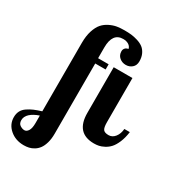

<svg xmlns="http://www.w3.org/2000/svg" viewBox="-327 -889 1177 1279"><g transform="rotate(30 261.5 -249.5)"><path d="M-44.9 112.8Q-44.9 138.7 -27.6 149.9Q-10.3 161.1 5.9 161.1Q22.9 161.1 34.9 141.8Q46.9 122.6 46.9 83V24.9Q3.4 39.6 -20.8 62Q-44.9 84.5 -44.9 112.8ZM303.2 -618.2Q303.2 -631.8 311.5 -641.8Q319.8 -651.9 336.9 -654.8Q332.5 -673.8 315.4 -684.3Q298.3 -694.8 273.9 -694.8Q191.9 -694.8 191.9 -582V-500H272.9V-460H192.9V80.1Q192.9 120.1 184.1 150.6Q175.3 181.2 161.6 199.7Q147.9 218.3 128.9 230Q109.9 241.7 91.3 245.8Q72.8 250 51.8 250Q-11.7 250 -54.9 212.6Q-98.1 175.3 -98.1 120.1Q-98.1 93.3 -87.4 72.5Q-76.7 51.8 -54.4 36.9Q-32.2 22 -10 12.5Q12.2 2.9 46.9 -7.8V-534.2Q46.9 -587.9 59.8 -627.9Q72.8 -668 92.5 -690.4Q112.3 -712.9 140.9 -726.8Q169.4 -740.7 195.3 -744.9Q221.2 -749 252 -749Q280.8 -749 304.2 -746.6Q327.6 -744.1 354.2 -735.8Q380.9 -727.5 398.9 -714.1Q417 -700.7 429 -676.3Q440.9 -651.9 440.9 -619.1Q440.9 -587.9 420.9 -570.6Q400.9 -553.2 373 -553.2Q344.7 -553.2 324 -570.8Q303.2 -588.4 303.2 -618.2ZM312 -500H456.1V-160.2Q456.1 -118.7 467 -104.7Q478 -90.8 507.8 -90.8Q536.6 -90.8 556.4 -116Q576.2 -141.1 579.1 -179.2H621.1Q614.7 -132.3 599.9 -97.4Q585 -62.5 567.6 -43.5Q550.3 -24.4 527.8 -12.7Q505.4 -1 487.8 2.4Q470.2 5.9 451.2 5.9Q312 5.9 312 -148.9Z"/></g></svg>

Font: Lobster Two
Style: Bold
Weight: 700
Designer: Pablo Impallari
Foundry: Pablo Impallari. www.impallari.com
Version: Version 1.006